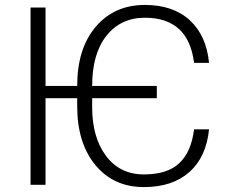

<svg xmlns="http://www.w3.org/2000/svg" viewBox="-20 -741 934 770"><path d="M162.6 -396.5H289.6Q289.6 -546.4 364 -633.8Q438.5 -721.2 561 -721.2Q673.8 -721.2 740.7 -660.2Q807.6 -599.1 818.4 -488.8H758.3Q735.8 -669.9 561 -669.9Q464.4 -669.9 407 -597.7Q349.6 -525.4 349.6 -396.5H608.9V-347.2H349.6V-311Q349.6 -189.9 405.3 -115.7Q460.9 -41.5 557.1 -41.5Q651.4 -41.5 699.2 -86.7Q747.1 -131.8 758.3 -222.2H818.4Q807.1 -110.8 739.3 -50.8Q671.4 9.3 557.1 9.3Q435.5 9.3 362.5 -79.1Q289.6 -167.5 289.6 -314.9V-347.2H162.6V0H102.5V-710.9H162.6Z"/></svg>

Font: SteelSelectRoboto
Style: Regular
Weight: 300
Designer: Google
Version: Version 2.137; 2017